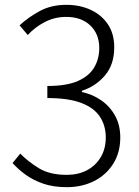

<svg xmlns="http://www.w3.org/2000/svg" viewBox="-20 -762 575 795"><path d="M257 13Q201 13 159 -1.5Q117 -16 85.5 -39Q54 -62 32 -87L64 -126Q96 -93 141 -65.5Q186 -38 256 -38Q304 -38 340 -57Q376 -76 397 -111Q418 -146 418 -193Q418 -242 393.5 -279Q369 -316 316 -336Q263 -356 176 -356V-406Q257 -406 303.5 -427Q350 -448 370.5 -483.5Q391 -519 391 -563Q391 -621 354 -656.5Q317 -692 254 -692Q206 -692 165 -670.5Q124 -649 95 -617L61 -657Q99 -692 146 -717Q193 -742 255 -742Q311 -742 356 -721Q401 -700 427 -661Q453 -622 453 -566Q453 -495 415 -450Q377 -405 319 -386V-381Q362 -372 398.5 -347Q435 -322 456.5 -283Q478 -244 478 -193Q478 -130 448.5 -83.5Q419 -37 369 -12Q319 13 257 13Z"/></svg>

Font: Noto Sans HK Thin Light
Style: Regular
Weight: 300
Version: Version 2.004-H2;hotconv 1.0.118;makeotfexe 2.5.65603